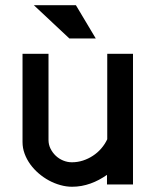

<svg xmlns="http://www.w3.org/2000/svg" viewBox="-20 -710 596 739"><path d="M491.9 -502.9H392.8V-174Q383.8 -154.8 369.6 -138.4Q355.5 -122.1 337.5 -110.4Q319.6 -98.6 299.1 -92Q278.5 -85.4 256.7 -85.4Q239.6 -85.4 223.2 -92.1Q206.9 -98.8 194.5 -110.6Q182.1 -122.4 174.4 -137.9Q166.7 -153.5 166.7 -171.1V-502.9H66.7V-163.4Q66.7 -140.1 74.7 -118.5Q82.7 -96.8 96.5 -77.6Q110.4 -58.5 128.9 -42.6Q147.4 -26.7 168.5 -15.3Q189.6 -3.9 212.4 2.4Q235.3 8.8 257.1 8.8Q275.9 8.8 293.8 5.6Q311.6 2.3 328.5 -3.7Q345.3 -9.7 361.2 -18.2Q377.1 -26.7 391.8 -37V0H491.9ZM272.2 -689.9H110.4L246.9 -562H348.6Z"/></svg>

Font: Saysettha
Style: Regular
Weight: 400
Designer: John M. Durdin
Foundry: Lao Script for Windows
Version: Version 2.201